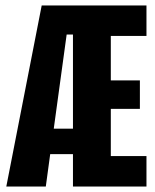

<svg xmlns="http://www.w3.org/2000/svg" viewBox="-20 -680 566 700"><path d="M3 0 132 -660H514V-549H384V-387H490V-283H384V-111H514V0H246V-118H163L147 0ZM223 -554 176 -211H246V-554Z"/></svg>

Font: Bricolage Grotesque 96pt Condensed Bricolage Grotesque 48pt Condensed Regular
Style: Bold
Weight: 700
Width: 3
Designer: Mathieu Triay
Foundry: Atelier Triay
Version: Version 1.001; ttfautohint (v1.8.4.7-5d5b);gftools[0.9.33.de